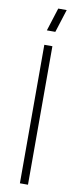

<svg xmlns="http://www.w3.org/2000/svg" viewBox="-101 -949 404 983"><g transform="rotate(10 101.0 -457.5)"><path d="M124 -795H80L118 -915H162ZM80 0V-720H122V0Z"/></g></svg>

Font: Manrope ExtraLight ExtraLight
Style: Regular
Weight: 250
Version: Version 4.501